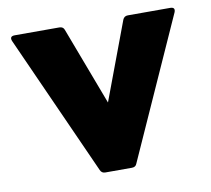

<svg xmlns="http://www.w3.org/2000/svg" viewBox="-65 -603 742 676"><g transform="rotate(-10 306.5 -265.5)"><path d="M259 0Q246 0 241 -12L16 -513Q9 -531 29 -531H188Q202 -531 206 -519L311 -241L415 -519Q420 -531 433 -531H584Q604 -531 597 -513L372 -12Q368 0 354 0Z"/></g></svg>

Font: LINE Seed Sans ExtraBold
Style: Regular
Weight: 800
Designer: LINE VX Design & Dalton Maag Ltd & Sandoll Inc
Foundry: Dalton Maag Ltd
Version: Version 1.003